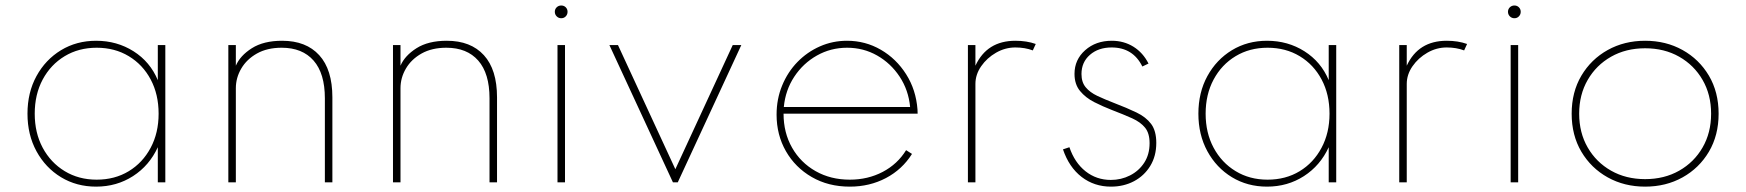

<svg xmlns="http://www.w3.org/2000/svg" viewBox="-20 -680 6510 716"><path d="M338.5 16Q415 16 476 -23.2Q537 -62.5 568.5 -131V0H596.5V-512H568.5V-381Q540 -449.5 478 -488.8Q416 -528 338.5 -528Q265.5 -528 207.5 -492.8Q149.5 -457.5 116 -396.2Q82.5 -335 82.5 -256Q82.5 -177.5 116 -116Q149.5 -54.5 207.5 -19.2Q265.5 16 338.5 16ZM340.5 -10Q273.5 -10 221.2 -41.8Q169 -73.5 139.2 -129Q109.5 -184.5 109.5 -256Q109.5 -328 139.2 -383.5Q169 -439 221.2 -470.5Q273.5 -502 340.5 -502Q408 -502 460.2 -470.5Q512.5 -439 542 -383.5Q571.5 -328 571.5 -256Q571.5 -184.5 541.8 -128.8Q512 -73 460 -41.5Q408 -10 340.5 -10Z M831.5 0H859.5V-351Q859.5 -390 879.8 -424.5Q900 -459 938.2 -480.5Q976.5 -502 1030.5 -502Q1107.5 -502 1149.5 -454Q1191.5 -406 1191.5 -313.5V0H1219.5V-317Q1219.5 -420.5 1170.5 -474.2Q1121.5 -528 1032 -528Q963 -528 919.2 -500.2Q875.5 -472.5 859.5 -435V-512H831.5Z M1445.5 0H1473.5V-351Q1473.5 -390 1493.8 -424.5Q1514 -459 1552.2 -480.5Q1590.5 -502 1644.5 -502Q1721.5 -502 1763.5 -454Q1805.5 -406 1805.5 -313.5V0H1833.5V-317Q1833.5 -420.5 1784.5 -474.2Q1735.5 -528 1646 -528Q1577 -528 1533.2 -500.2Q1489.5 -472.5 1473.5 -435V-512H1445.5Z M2073 -612Q2083 -612 2089.8 -619Q2096.5 -626 2096.5 -636Q2096.5 -646 2089.8 -652.8Q2083 -659.5 2073 -659.5Q2063 -659.5 2056 -652.8Q2049 -646 2049 -636Q2049 -626 2056 -619Q2063 -612 2073 -612ZM2059 0H2087V-512H2059Z M2489.5 0H2507.5L2744.5 -512H2712.5L2498.5 -49L2284.5 -512H2252.5Z M3149 16Q3223 16 3283.8 -16Q3344.5 -48 3381 -106L3359 -120Q3327 -68 3271.8 -39Q3216.5 -10 3149 -10Q3077.5 -10 3021.5 -41.8Q2965.5 -73.5 2933.8 -129.2Q2902 -185 2902 -256H3402Q3402 -265.5 3401.5 -271.5Q3396 -345 3359.2 -403Q3322.5 -461 3264.8 -494.5Q3207 -528 3138.5 -528Q3085 -528 3037.5 -507Q2990 -486 2953.8 -448.8Q2917.5 -411.5 2896.8 -361.2Q2876 -311 2876 -252.5Q2876 -177 2910.8 -116.2Q2945.5 -55.5 3007.2 -19.8Q3069 16 3149 16ZM2903 -281Q2909 -344 2942 -394Q2975 -444 3026.5 -473Q3078 -502 3139 -502Q3200 -502 3251 -473Q3302 -444 3335 -394Q3368 -344 3374 -281Z M3589.5 0H3617.5V-367Q3617.5 -402 3639 -433Q3660.5 -464 3694.5 -483.5Q3728.5 -503 3766.5 -503Q3802.5 -503 3831.5 -492L3842.5 -516Q3809 -528 3766.5 -528Q3660.5 -528 3617.5 -435V-512H3589.5Z M4123 16Q4170.5 16 4208.8 -4.2Q4247 -24.5 4269.5 -61.2Q4292 -98 4292 -147Q4292 -192 4272.8 -217.8Q4253.5 -243.5 4218.2 -260.5Q4183 -277.5 4134.5 -296Q4099.5 -309.5 4072 -322.5Q4044.5 -335.5 4028.8 -354.5Q4013 -373.5 4013 -404Q4013 -448 4044.5 -475.5Q4076 -503 4125.5 -503Q4205 -503 4240 -432L4263 -443Q4242.5 -483.5 4206.8 -505.8Q4171 -528 4126 -528Q4066.5 -528 4026.8 -492.8Q3987 -457.5 3987 -404.5Q3987 -365.5 4007.8 -340.5Q4028.5 -315.5 4060.5 -299.2Q4092.5 -283 4126 -270Q4170.5 -253 4202 -238.8Q4233.5 -224.5 4250.2 -203.8Q4267 -183 4267 -146Q4267 -104 4247 -73.2Q4227 -42.5 4194 -25.8Q4161 -9 4122.5 -9Q4069 -9 4028.2 -41.2Q3987.5 -73.5 3968 -131L3944 -123Q3966.5 -56.5 4013.5 -20.2Q4060.5 16 4123 16Z M4705 16Q4781.5 16 4842.5 -23.2Q4903.5 -62.5 4935 -131V0H4963V-512H4935V-381Q4906.5 -449.5 4844.5 -488.8Q4782.5 -528 4705 -528Q4632 -528 4574 -492.8Q4516 -457.5 4482.5 -396.2Q4449 -335 4449 -256Q4449 -177.5 4482.5 -116Q4516 -54.5 4574 -19.2Q4632 16 4705 16ZM4707 -10Q4640 -10 4587.8 -41.8Q4535.5 -73.5 4505.8 -129Q4476 -184.5 4476 -256Q4476 -328 4505.8 -383.5Q4535.5 -439 4587.8 -470.5Q4640 -502 4707 -502Q4774.5 -502 4826.8 -470.5Q4879 -439 4908.5 -383.5Q4938 -328 4938 -256Q4938 -184.5 4908.2 -128.8Q4878.5 -73 4826.5 -41.5Q4774.5 -10 4707 -10Z M5198 0H5226V-367Q5226 -402 5247.5 -433Q5269 -464 5303 -483.5Q5337 -503 5375 -503Q5411 -503 5440 -492L5451 -516Q5417.5 -528 5375 -528Q5269 -528 5226 -435V-512H5198Z M5627.5 -612Q5637.5 -612 5644.2 -619Q5651 -626 5651 -636Q5651 -646 5644.2 -652.8Q5637.5 -659.5 5627.5 -659.5Q5617.5 -659.5 5610.5 -652.8Q5603.5 -646 5603.5 -636Q5603.5 -626 5610.5 -619Q5617.5 -612 5627.5 -612ZM5613.5 0H5641.5V-512H5613.5Z M6115 16Q6192.5 16 6254.5 -18.5Q6316.5 -53 6352.8 -114.2Q6389 -175.5 6389 -256Q6389 -336.5 6352.8 -397.8Q6316.5 -459 6254.5 -493.5Q6192.5 -528 6115 -528Q6037.5 -528 5975.5 -493.5Q5913.5 -459 5877.2 -397.8Q5841 -336.5 5841 -256Q5841 -175.5 5877.2 -114.2Q5913.5 -53 5975.5 -18.5Q6037.5 16 6115 16ZM6115 -12Q6043.5 -12 5988 -43.5Q5932.5 -75 5900.8 -130Q5869 -185 5869 -256Q5869 -327 5900.8 -382Q5932.5 -437 5988 -468.5Q6043.5 -500 6115 -500Q6186.5 -500 6242 -468.5Q6297.5 -437 6329.2 -382Q6361 -327 6361 -256Q6361 -185 6329.2 -130Q6297.5 -75 6242 -43.5Q6186.5 -12 6115 -12Z"/></svg>

Font: Spartan Thin
Style: Regular
Weight: 100
Designer: Matt Bailey, Mirko Velimirovic
Foundry: Matt Bailey
Version: Version 1.003; ttfautohint (v1.8.3)